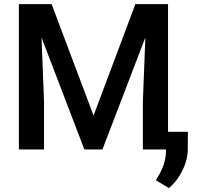

<svg xmlns="http://www.w3.org/2000/svg" viewBox="-20 -731 977 939"><path d="M72.3 0ZM232.4 -710.9 437.5 -166 642.1 -710.9H801.8V0H678.7V-234.4L690.9 -547.9L481 0H392.6L183.1 -547.4L195.3 -234.4V0H72.3V-710.9ZM806.2 188.5 742.2 150.4Q770.5 106 781 73Q791.5 40 792 5.9V-86.4H898.9L898.4 -1Q897.9 50.8 872.3 102.8Q846.7 154.8 806.2 188.5Z"/></svg>

Font: Roboto-o Medium
Style: Regular
Weight: 500
Designer: Google
Version: Version 2.134; 2016; ttfautohint (v1.6)